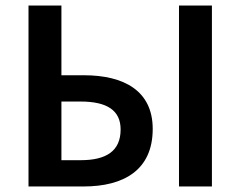

<svg xmlns="http://www.w3.org/2000/svg" viewBox="-20 -674 869 694"><path d="M83 0H282C427 0 532 -59 532 -208C532 -346 428 -402 283 -402H202V-654H83ZM202 -95V-307H271C367 -307 416 -275 416 -206C416 -128 364 -95 272 -95ZM627 0H746V-654H627Z"/></svg>

Font: Source Sans Pro Semibold
Style: Regular
Weight: 600
Designer: Paul D. Hunt
Foundry: Adobe Systems Incorporated
Version: Version 3.006;hotconv 1.0.111;makeotfexe 2.5.65597